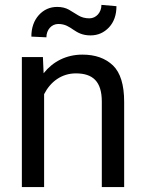

<svg xmlns="http://www.w3.org/2000/svg" viewBox="-20 -760 592 780"><path d="M288.1 -461.9C356.4 -461.9 393.6 -429.7 393.6 -347.2V0H484.4V-346.2C484.4 -415.5 469.2 -464.8 439 -494.1C408.2 -523.4 367.2 -538.1 314.9 -538.1C249 -538.1 194.8 -509.8 157.2 -462.4L154.3 -528.3H68.8V0H159.2V-377.4C184.6 -427.7 230 -461.9 288.1 -461.9ZM392.1 -740.2C392.1 -709.5 370.6 -685.5 343.3 -685.5C326.2 -685.5 311 -689.5 298.3 -697.3C285.6 -705.1 272.9 -712.9 259.8 -720.7C246.6 -728 231 -731.9 212.4 -731.9C182.6 -731.9 157.7 -720.7 137.7 -698.7C117.7 -676.3 107.4 -647 107.4 -611.3L168.5 -608.4C168.5 -639.2 189.5 -662.6 216.8 -662.6C272.5 -662.6 280.3 -616.2 347.7 -616.2C377.4 -616.2 402.3 -627 422.9 -648.9C442.9 -670.4 453.1 -699.2 453.1 -734.9Z"/></svg>

Font: Vazirmatn
Style: Regular
Weight: 400
Designer: Saber Rastikerdar
Foundry: Saber Rastikerdar
Version: Version 33.003